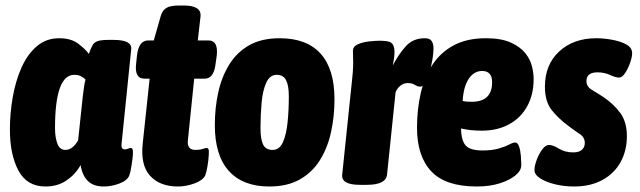

<svg xmlns="http://www.w3.org/2000/svg" viewBox="-20 -670 2325 698"><path d="M145 8Q78 8 47 -50Q16 -108 16 -199Q16 -259 26.5 -318Q37 -377 58.5 -425Q80 -473 114 -502Q148 -531 195 -531Q238 -531 264 -511.5Q290 -492 303 -474Q310 -494 316 -505Q322 -516 335 -520.5Q348 -525 375 -525H392Q461 -525 457 -491L422 -148Q419 -127 434 -127Q440 -127 445.5 -129.5Q451 -132 456 -132Q460 -132 462 -127Q464 -122 463 -107Q462 -92 458 -67Q454 -42 450 -32Q443 -14 414.5 -3Q386 8 357 8Q320 8 299.5 -12Q279 -32 273 -70Q255 -37 222.5 -14.5Q190 8 145 8ZM218 -125Q244 -125 264 -160L281 -320Q283 -337 285.5 -354.5Q288 -372 291 -381Q285 -387 275 -392.5Q265 -398 250 -398Q180 -398 180 -204Q180 -171 188.5 -148Q197 -125 218 -125Z M627 8Q561 8 525.5 -31Q490 -70 499 -150L524 -384H505Q468 -384 475 -440L478 -468Q484 -523 519 -523H539L565 -614Q571 -633 585.5 -641.5Q600 -650 631 -650H648Q713 -650 709 -610L699 -523H738Q774 -523 768 -468L764 -440Q758 -384 724 -384H686L663 -160Q659 -125 691 -125Q706 -125 716.5 -128.5Q727 -132 731 -132Q736 -132 738 -127Q740 -122 739 -107Q738 -89 734.5 -67Q731 -45 726 -32Q717 -14 686.5 -3Q656 8 627 8Z M959 8Q863 8 812 -48.5Q761 -105 761 -215Q761 -278 773.5 -334.5Q786 -391 813.5 -435.5Q841 -480 886 -505.5Q931 -531 997 -531Q1095 -531 1145.5 -475Q1196 -419 1196 -309Q1196 -247 1183.5 -190Q1171 -133 1143.5 -88.5Q1116 -44 1070.5 -18Q1025 8 959 8ZM971 -125Q996 -125 1008.5 -153Q1021 -181 1025.5 -225.5Q1030 -270 1030 -320Q1030 -359 1020 -378.5Q1010 -398 986 -398Q961 -398 948 -369.5Q935 -341 931 -296.5Q927 -252 927 -204Q927 -164 936.5 -144.5Q946 -125 971 -125Z M1289 2Q1220 2 1224 -35L1259 -371Q1261 -387 1262.5 -406.5Q1264 -426 1264 -446Q1264 -455 1263.5 -464.5Q1263 -474 1263 -485Q1263 -501 1281 -509Q1299 -517 1322.5 -519.5Q1346 -522 1363 -522Q1382 -522 1395.5 -518Q1409 -514 1413 -495Q1417 -476 1408 -432Q1428 -471 1454.5 -501Q1481 -531 1524 -531Q1543 -531 1549.5 -520.5Q1556 -510 1556 -494Q1556 -477 1552 -453.5Q1548 -430 1541.5 -407.5Q1535 -385 1526.5 -370Q1518 -355 1508 -355Q1498 -355 1488 -361.5Q1478 -368 1462 -368Q1447 -368 1435 -358Q1423 -348 1418 -334L1387 -35Q1383 2 1313 2Z M1713 8Q1600 8 1548 -47Q1496 -102 1496 -206Q1496 -272 1509.5 -331Q1523 -390 1552.5 -435Q1582 -480 1630 -505.5Q1678 -531 1746 -531Q1802 -531 1836.5 -515.5Q1871 -500 1889.5 -477Q1908 -454 1914 -428.5Q1920 -403 1920 -383Q1920 -326 1896.5 -283.5Q1873 -241 1830.5 -218Q1788 -195 1732 -195Q1710 -195 1691.5 -197Q1673 -199 1656 -203Q1657 -158 1673.5 -140.5Q1690 -123 1734 -123Q1769 -123 1793 -130Q1817 -137 1831 -144.5Q1845 -152 1853 -152Q1862 -152 1867 -137.5Q1872 -123 1873.5 -103.5Q1875 -84 1875 -69Q1875 -50 1854 -32.5Q1833 -15 1796.5 -3.5Q1760 8 1713 8ZM1695 -300Q1769 -300 1769 -371Q1769 -412 1733 -412Q1703 -412 1684 -383.5Q1665 -355 1662 -303Q1670 -301 1678.5 -300.5Q1687 -300 1695 -300Z M2067 8Q2031 8 1998 0Q1965 -8 1944 -21.5Q1923 -35 1923 -52Q1923 -67 1931 -88.5Q1939 -110 1951 -126.5Q1963 -143 1976 -143Q1990 -143 2012 -129.5Q2034 -116 2064 -116Q2085 -116 2095.5 -125.5Q2106 -135 2106 -150Q2106 -171 2087.5 -183Q2069 -195 2048 -211Q2010 -239 1985.5 -270Q1961 -301 1961 -355Q1961 -435 2013 -483Q2065 -531 2148 -531Q2174 -531 2205 -525.5Q2236 -520 2257.5 -508Q2279 -496 2278 -475Q2278 -463 2271 -442.5Q2264 -422 2253 -405Q2242 -388 2231 -388Q2218 -388 2197.5 -397.5Q2177 -407 2152 -407Q2112 -407 2112 -375Q2112 -355 2131.5 -343.5Q2151 -332 2174 -317Q2212 -291 2235.5 -258.5Q2259 -226 2259 -175Q2259 -123 2236.5 -81.5Q2214 -40 2170.5 -16Q2127 8 2067 8Z"/></svg>

Font: Asap Condensed Condensed ExtraBold
Style: Italic
Weight: 800
Width: 3
Italic angle: -6°
Designer: Pablo Cosgaya
Foundry: Omnibus-Type
Version: Version 3.001; ttfautohint (v1.8.4.7-5d5b)